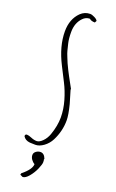

<svg xmlns="http://www.w3.org/2000/svg" viewBox="-185 -812 649 1070"><g transform="rotate(20 139.0 -276.5)"><path d="M192.9 -337.9 191.9 -334Q191.9 -333.5 214.8 -256.8Q230 -197.3 230 -165Q230 -132.8 222.4 -102.1Q214.8 -71.3 200.4 -43Q186 -14.6 160.9 3.7Q135.7 22 112.5 22Q89.4 22 79.6 21Q50.8 18.1 39.1 -2.9Q39.1 -15.1 49.6 -15.1Q60.1 -15.1 77.9 -7.6Q95.7 0 111.8 0Q127.9 0 146.2 -18.6Q164.6 -37.1 174.3 -64.5Q193.8 -120.1 193.8 -168.7Q193.8 -217.3 179.2 -267.6Q164.6 -317.9 143.3 -359.4Q122.1 -400.9 101.1 -442.4Q50.8 -541 50.8 -628.9Q50.8 -701.7 94.7 -745.1Q118.7 -768.1 150.9 -768.1Q161.1 -768.1 177.2 -760Q193.4 -752 196.8 -743.2L190.9 -731.9Q168.5 -731.9 158.2 -742.2Q134.3 -742.2 117.2 -724.1Q85 -690.9 85 -637.2Q85 -597.7 91.3 -571.5Q97.7 -545.4 101.1 -531.7Q104.5 -518.1 113.3 -497.1Q122.1 -476.1 126.2 -465.8Q130.4 -455.6 142.3 -432.1Q154.3 -408.7 158 -401.9Q161.6 -395 176 -368.9Q190.4 -342.8 192.9 -337.9ZM90.8 207 92.8 198.2Q145 156.2 145 125Q132.8 118.2 124.5 106Q116.2 93.8 116.2 80.6Q116.2 67.4 128.2 58.6Q140.1 49.8 153.8 49.8Q176.3 49.8 187 79.1L185.1 82Q187 85.9 187 98.4Q187 110.8 174.8 139.2Q162.6 167.5 143.1 190.9Q123.5 214.4 106.9 214.8Z"/></g></svg>

Font: Amatic SC
Style: Regular
Weight: 400
Version: Version 1.004